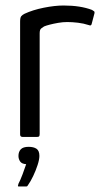

<svg xmlns="http://www.w3.org/2000/svg" viewBox="-20 -497 367 697"><path d="M211 -477Q272 -477 314 -461Q319 -458 321.5 -456Q324 -454 323 -449L313 -411Q312 -406 309.5 -405Q307 -404 302 -406Q284 -412 263 -414.5Q242 -417 224 -417Q208 -417 191 -414Q174 -411 160.5 -407.5Q147 -404 140 -401Q136 -398 130 -394Q124 -390 124 -376V-11Q124 -4 122 -2Q120 0 115 0H61Q58 0 55.5 -2Q53 -4 53 -9V-418Q53 -433 57 -438Q61 -443 69 -447Q99 -461 139 -469Q179 -477 211 -477ZM123 69Q123 82 116.5 102Q110 122 100.5 142Q91 162 81 176Q79 180 76 180Q71 180 62 180Q53 180 47 180Q45 179 45 178Q45 177 47 170Q54 157 62 135.5Q70 114 75 99Q59 98 53 89Q47 80 47 69Q47 54 55.5 45Q64 36 84 36Q102 36 112.5 43Q123 50 123 69Z"/></svg>

Font: Glory Thin
Style: Regular
Weight: 400
Version: Version 1.011